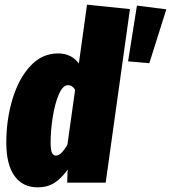

<svg xmlns="http://www.w3.org/2000/svg" viewBox="-20 -783 733 823"><path d="M537 -744 433 0H268L270 -56Q243 -18 213 1Q183 20 141 20Q77 20 42 -29Q7 -78 7 -171Q7 -270 33.5 -358Q60 -446 110 -500Q160 -554 229 -554Q286 -554 318 -511L353 -763ZM197 -174Q197 -139 203 -127.5Q209 -116 220 -116Q242 -116 269 -163L302 -398Q290 -418 272 -418Q249 -418 232 -378Q215 -338 206 -280.5Q197 -223 197 -174ZM567 -759 693 -743 620 -512 529 -520Z"/></svg>

Font: Fira Sans Extra Condensed Black
Style: Italic
Weight: 900
Width: 3
Italic angle: -8°
Designer: Carrois Corporate & Edenspiekermann AG
Foundry: Carrois Corporate GbR & Edenspiekermann AG
Version: Version 4.203